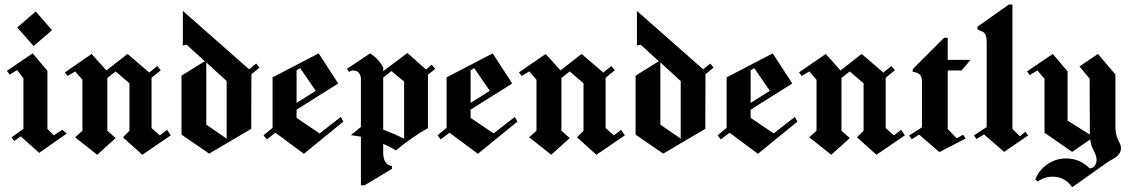

<svg xmlns="http://www.w3.org/2000/svg" viewBox="-20 -659 4903 833"><path d="M250 -95.8 270 -80 150 4.2 70 -67.5 41.7 -47.5 30 -63.3 81.7 -100V-319.2L54.2 -355L21.7 -335L10 -351.7L121.7 -427.5L185.8 -351.7V-100L213.3 -71.7ZM55 -540 135 -609.2 205.8 -528.3 125.8 -459.2Z M705 -95.8 720.8 -71.7 597.5 12.5 513.3 -63.3 541.7 -91.7V-297.5L481.7 -349.2L445.8 -320.8V-91.7L481.7 -60L401.7 12.5L305.8 -63.3L337.5 -91.7V-313.3L305.8 -349.2L273.3 -329.2L261.7 -345L377.5 -425L441.7 -353.3L533.3 -425L627.5 -344.2L662.5 -372.5L677.5 -354.2L637.5 -321.7V-103.3L673.3 -71.7Z M875 -388.3V-118.3L963.3 -57.5V-307.5ZM868.3 -393.3 790 -465 773.3 -461.7V-611.7L1060.8 -358.3L1091.7 -383.3L1105.8 -365.8L1070.8 -336.7L1070 -100L887.5 7.5L767.5 -75V-330.8Z M1137.5 -54.2 1123.3 -71.7 1162.5 -104.2V-323.3L1362.5 -427.5L1445.8 -299.2V-295.8L1266.7 -183.3V-147.5L1366.7 -80L1458.3 -151.7L1470 -131.7L1298.3 8.3L1175 -83.3ZM1266.7 -212.5 1350 -265 1282.5 -363.3 1266.7 -354.2Z M1585.8 -427.5Q1622.5 -404.2 1642.5 -365.8V-350L1747.5 -429.2L1828.3 -357.5L1853.3 -378.3L1868.3 -360L1836.7 -335V-103.3Q1763.3 -61.7 1698.3 -6.7Q1671.7 -22.5 1642.5 -35V2.5Q1642.5 55.8 1680.8 61.7V73.3L1561.7 145H1545.8V-65.8Q1524.2 -70 1502.5 -72.5L1545.8 -108.3V-316.7Q1545.8 -330 1537.9 -341.7Q1530 -353.3 1512.5 -353.3Q1502.5 -353.3 1494.2 -346.7L1485 -360ZM1642.5 -322.5V-96.7Q1688.3 -79.2 1733.3 -57.5V-305L1678.3 -350.8Z M1892.5 -54.2 1878.3 -71.7 1917.5 -104.2V-323.3L2117.5 -427.5L2200.8 -299.2V-295.8L2021.7 -183.3V-147.5L2121.7 -80L2213.3 -151.7L2225 -131.7L2053.3 8.3L1930 -83.3ZM2021.7 -212.5 2105 -265 2037.5 -363.3 2021.7 -354.2Z M2675 -95.8 2690.8 -71.7 2567.5 12.5 2483.3 -63.3 2511.7 -91.7V-297.5L2451.7 -349.2L2415.8 -320.8V-91.7L2451.7 -60L2371.7 12.5L2275.8 -63.3L2307.5 -91.7V-313.3L2275.8 -349.2L2243.3 -329.2L2231.7 -345L2347.5 -425L2411.7 -353.3L2503.3 -425L2597.5 -344.2L2632.5 -372.5L2647.5 -354.2L2607.5 -321.7V-103.3L2643.3 -71.7Z M2845 -388.3V-118.3L2933.3 -57.5V-307.5ZM2838.3 -393.3 2760 -465 2743.3 -461.7V-611.7L3030.8 -358.3L3061.7 -383.3L3075.8 -365.8L3040.8 -336.7L3040 -100L2857.5 7.5L2737.5 -75V-330.8Z M3107.5 -54.2 3093.3 -71.7 3132.5 -104.2V-323.3L3332.5 -427.5L3415.8 -299.2V-295.8L3236.7 -183.3V-147.5L3336.7 -80L3428.3 -151.7L3440 -131.7L3268.3 8.3L3145 -83.3ZM3236.7 -212.5 3320 -265 3252.5 -363.3 3236.7 -354.2Z M3890 -95.8 3905.8 -71.7 3782.5 12.5 3698.3 -63.3 3726.7 -91.7V-297.5L3666.7 -349.2L3630.8 -320.8V-91.7L3666.7 -60L3586.7 12.5L3490.8 -63.3L3522.5 -91.7V-313.3L3490.8 -349.2L3458.3 -329.2L3446.7 -345L3562.5 -425L3626.7 -353.3L3718.3 -425L3812.5 -344.2L3847.5 -372.5L3862.5 -354.2L3822.5 -321.7V-103.3L3858.3 -71.7Z M4091.7 -99.2 4130.8 -59.2 4158.3 -74.2 4170 -58.3 4055.8 0.8 3967.5 -75 3935.8 -55 3924.2 -70.8 3980 -106.7V-306.7Q3980 -329.2 3967.9 -337.9Q3955.8 -346.7 3940 -346.7V-359.2L4075.8 -495H4091.7V-399.2H4190.8L4151.7 -353.3H4091.7Z M4372.5 -100 4405 -67.5 4428.3 -87.5 4440.8 -71.7 4336.7 0 4249.2 -75.8 4216.7 -55.8 4205 -71.7 4260.8 -107.5V-470.8Q4260.8 -500.8 4254.2 -511.7Q4247.5 -522.5 4220.8 -530.8V-543.3L4356.7 -639.2H4372.5Z M4546.7 107.5Q4600.8 107.5 4631.7 153.3L4785.8 44.2Q4790.8 40.8 4803.3 33.8Q4815.8 26.7 4822.9 21.7Q4830 16.7 4836.7 6.7Q4843.3 -3.3 4843.3 -16.7Q4843.3 -28.3 4837.1 -39.2Q4830.8 -50 4825 -67.9Q4819.2 -85.8 4819.2 -115.8V-335.8L4743.3 -425L4663.3 -370.8L4707.5 -317.5L4708.3 -85Q4708.3 -80 4708.3 -75L4611.7 -135.8V-349.2L4547.5 -425L4435.8 -349.2L4447.5 -333.3L4480.8 -353.3L4511.7 -317.5V-83.3L4631.7 0L4710 -54.2Q4712.5 -32.5 4719.6 -17.1Q4726.7 -1.7 4732.1 9.6Q4737.5 20.8 4737.5 35.8Q4737.5 45 4733.8 53.3Q4730 61.7 4723.3 66.2Q4716.7 70.8 4707.5 71.7Q4665.8 28.3 4604.2 28.3Q4573.3 28.3 4545.8 41.2Q4518.3 54.2 4499.6 74.6Q4480.8 95 4471.7 120L4483.3 128.3Q4511.7 107.5 4546.7 107.5Z"/></svg>

Font: Chomsky
Style: Regular
Weight: 400
Version: Version 2.3